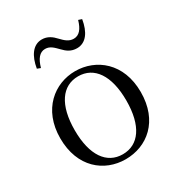

<svg xmlns="http://www.w3.org/2000/svg" viewBox="-183 -892 962 1031"><g transform="rotate(-30 298.0 -376.5)"><path d="M297 15C430 15 547 -77 547 -258C547 -438 426 -531 297 -531C169 -531 48 -437 48 -258C48 -78 165 15 297 15ZM297 -16C198 -16 137 -101 137 -257C137 -413 198 -499 297 -499C396 -499 457 -413 457 -257C457 -101 396 -16 297 -16ZM126 -645 147 -637C161 -687 183 -715 217 -715C248 -715 266 -694 289 -671C309 -650 332 -632 369 -632C424 -632 458 -680 470 -754L449 -761C435 -712 413 -685 379 -685C349 -685 330 -703 307 -727C287 -749 262 -768 227 -768C172 -768 138 -718 126 -645Z"/></g></svg>

Font: Noto Serif CJK TC
Style: Regular
Weight: 400
Designer: Ryoko NISHIZUKA 西塚涼子 (kana & ideographs); Frank Grießhammer (Latin, Greek & Cyrillic); Wenlong ZHANG 张文龙 (bopomofo); San
Foundry: Adobe
Version: Version 2.001;hotconv 1.1.0;makeotfexe 2.6.0